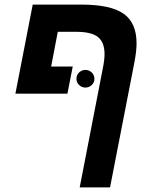

<svg xmlns="http://www.w3.org/2000/svg" viewBox="-20 -626 640 834"><path d="M334 -606Q460.9 -606 517.1 -566.2Q573.2 -526.4 573.2 -438Q573.2 -404.3 564 -356L458 188H326.2L426.8 -330.1Q434.1 -366.7 434.1 -391.1Q434.1 -442.4 405.5 -465.1Q377 -487.8 312 -487.8H231L202.1 -336.9H295.9L272.9 -219.2H46.9L122.1 -606ZM312 -283.2Q312 -300.3 323.7 -311.3Q335.4 -322.3 351.1 -322.3Q366.7 -322.3 378.4 -311.3Q390.1 -300.3 390.1 -283.2Q390.1 -267.6 378.4 -256.6Q366.7 -245.6 351.1 -245.6Q335.4 -245.6 323.7 -256.6Q312 -267.6 312 -283.2Z"/></svg>

Font: Liberation Mono
Style: Bold Italic
Weight: 700
Italic angle: -12°
Monospace: yes
Designer: Steve Matteson
Foundry: Ascender Corporation
Version: Version 2.1.5